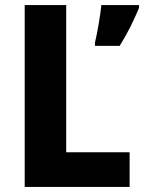

<svg xmlns="http://www.w3.org/2000/svg" viewBox="-20 -785 566 754"><path d="M77 -51H489V-187H240V-765H77ZM526 -754V-765H378C374 -724 362 -655 353 -618V-605H450C482 -656 506 -706 526 -754Z"/></svg>

Font: Noto Sans Tamil UI SemiCondensed ExtraBold
Style: Regular
Weight: 800
Width: 4
Designer: Jelle Bosma - Monotype Design Team
Foundry: Monotype Imaging Inc.
Version: Version 2.004